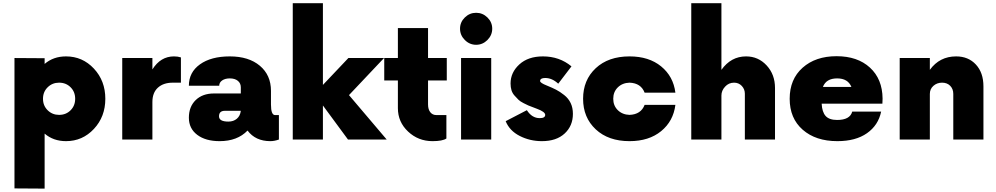

<svg xmlns="http://www.w3.org/2000/svg" viewBox="-20 -856 6110 1178"><path d="M385 -510Q486.2 -510 556.2 -435Q626.2 -360 626.2 -250Q626.2 -140 556.2 -65Q486.2 10 385 10Q307.5 10 253.8 -36.2V301.2L68.8 300V-500L253.8 -498.8V-463.8Q307.5 -510 385 -510ZM342.5 -151.2Q385 -151.2 413.1 -179.4Q441.2 -207.5 441.2 -250Q441.2 -292.5 413.1 -320.6Q385 -348.8 342.5 -348.8Q301.2 -348.8 272.5 -320.6Q243.8 -292.5 243.8 -250Q243.8 -207.5 272.5 -179.4Q301.2 -151.2 342.5 -151.2Z M1047.5 -510Q1071.2 -510 1090 -503.8V-348.8H1040Q982.5 -348.8 948.8 -318.1Q915 -287.5 915 -230V0H730V-500H915V-430Q965 -510 1047.5 -510Z M1667.5 -150H1691.2V0Q1663.8 10 1638.8 10Q1547.5 10 1498.8 -55Q1436.2 10 1327.5 10Q1241.2 10 1190 -28.8Q1138.8 -67.5 1138.8 -133.8Q1138.8 -201.2 1180.6 -241.9Q1222.5 -282.5 1292.5 -282.5H1457.5V-320Q1457.5 -345 1439.4 -360Q1421.2 -375 1390 -375Q1361.2 -375 1343.1 -362.5Q1325 -350 1325 -330H1138.8Q1138.8 -412.5 1206.9 -461.2Q1275 -510 1390 -510Q1506.2 -510 1574.4 -452.5Q1642.5 -395 1642.5 -298.8V-215Q1642.5 -150 1667.5 -150ZM1381.2 -110Q1412.5 -110 1433.1 -127.5Q1453.8 -145 1457.5 -176.2H1360Q1323.8 -176.2 1323.8 -142.5Q1323.8 -110 1381.2 -110Z M2352.5 0H2115L1961.2 -208.8V0H1776.2V-836.2H1961.2V-335L2117.5 -500H2336.2L2121.2 -272.5Z M2721.2 -362.5H2606.2V-215Q2606.2 -185 2620 -167.5Q2633.8 -150 2657.5 -150H2718.8V-6.2Q2695 10 2633.8 10Q2546.2 10 2483.8 -48.8Q2421.2 -107.5 2421.2 -192.5V-362.5H2337.5V-500H2421.2V-683.8H2606.2V-500H2721.2Z M2970.6 -610.6Q2941.2 -581.2 2901.2 -581.2Q2861.2 -581.2 2831.9 -610.6Q2802.5 -640 2802.5 -680Q2802.5 -720 2831.9 -748.8Q2861.2 -777.5 2901.2 -777.5Q2941.2 -777.5 2970.6 -748.8Q3000 -720 3000 -680Q3000 -640 2970.6 -610.6ZM2808.8 0V-500H2993.8V0Z M3305 10Q3231.2 10 3168.8 -21.9Q3106.2 -53.8 3082.5 -112.5L3212.5 -180Q3243.8 -131.2 3291.2 -131.2Q3325 -131.2 3325 -151.2Q3325 -170 3273.8 -188.8L3251.2 -197.5Q3230 -205 3221.9 -208.8Q3213.8 -212.5 3192.5 -223.1Q3171.2 -233.8 3161.2 -243.8Q3151.2 -253.8 3137.5 -268.8Q3123.8 -283.8 3118.1 -302.5Q3112.5 -321.2 3112.5 -343.8Q3112.5 -411.2 3166.2 -460.6Q3220 -510 3311.2 -510Q3412.5 -510 3486.2 -448.8L3405 -342.5Q3367.5 -377.5 3325 -377.5Q3293.8 -377.5 3293.8 -358.8Q3293.8 -347.5 3335 -331.2Q3368.8 -317.5 3391.9 -305.6Q3415 -293.8 3441.2 -273.1Q3467.5 -252.5 3481.2 -223.8Q3495 -195 3495 -157.5Q3495 -83.8 3444.4 -36.9Q3393.8 10 3305 10Z M3842.5 10Q3712.5 10 3635 -62.5Q3557.5 -135 3557.5 -250Q3557.5 -365 3635 -437.5Q3712.5 -510 3842.5 -510Q3961.2 -510 4036.2 -448.8Q4111.2 -387.5 4123.8 -287.5H3935Q3912.5 -346.2 3842.5 -348.8Q3798.8 -347.5 3770.6 -320Q3742.5 -292.5 3742.5 -250Q3742.5 -207.5 3770.6 -180Q3798.8 -152.5 3842.5 -151.2Q3912.5 -153.8 3935 -212.5H4123.8Q4111.2 -112.5 4036.2 -51.2Q3961.2 10 3842.5 10Z M4557.5 -510Q4632.5 -510 4683.8 -454.4Q4735 -398.8 4735 -316.2V0H4550V-281.2Q4550 -308.8 4531.2 -328.8Q4512.5 -348.8 4483.8 -348.8Q4451.2 -348.8 4428.8 -324.4Q4406.2 -300 4406.2 -270V0H4221.2V-836.2H4406.2V-427.5Q4465 -510 4557.5 -510Z M5395 -251.2 5393.8 -220H5021.2Q5023.8 -168.8 5045.6 -144.4Q5067.5 -120 5116.2 -120Q5195 -120 5208.8 -171.2H5386.2Q5368.8 -87.5 5299.4 -38.8Q5230 10 5117.5 10Q4985 10 4905 -60Q4825 -130 4825 -250Q4825 -370 4904.4 -440.6Q4983.8 -511.2 5112.5 -511.2Q5241.2 -511.2 5317.5 -441.2Q5393.8 -371.2 5395 -251.2ZM5116.2 -375Q5048.8 -375 5028.8 -322.5H5203.8Q5182.5 -375 5116.2 -375Z M5846.2 -510Q5921.2 -510 5967.5 -460Q6013.8 -410 6013.8 -326.2V0H5828.8V-280Q5828.8 -310 5810 -329.4Q5791.2 -348.8 5760 -348.8Q5728.8 -348.8 5706.9 -329.4Q5685 -310 5685 -280V0H5500V-500H5685V-427.5Q5745 -510 5846.2 -510Z"/></svg>

Font: Now Alt Black
Style: Regular
Weight: 900
Designer: Alfredo Marco Pradil
Foundry: Alfredo Marco Pradil
Version: Version 1.002;PS 001.002;hotconv 1.0.88;makeotf.lib2.5.64775